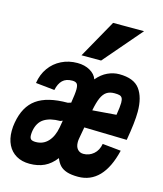

<svg xmlns="http://www.w3.org/2000/svg" viewBox="-128 -901 848 997"><g transform="rotate(15 296.0 -402.5)"><path d="M-8 -133.5Q-8 -158 -4 -178.5Q11.5 -268.5 68.8 -309.2Q126 -350 235 -350L252.5 -355Q261 -406 261 -429Q261 -450.5 253.8 -458.8Q246.5 -467 229 -467Q195.5 -467 177 -449.2Q158.5 -431.5 151 -396L49.5 -406.5Q56.5 -453.5 81.8 -488.8Q107 -524 145.8 -543.2Q184.5 -562.5 231.5 -562.5Q270.5 -562.5 299.2 -546Q328 -529.5 337 -503Q363 -534 393.8 -548.2Q424.5 -562.5 456 -562.5Q534.5 -562.5 566.5 -519.2Q598.5 -476 598.5 -398.5Q598.5 -342.5 581 -243L351.5 -248.5L340.5 -187Q338.5 -177 338.5 -166.5Q338.5 -141.5 350.5 -128Q362.5 -114.5 382 -114.5Q413 -114.5 436.5 -134.8Q460 -155 466 -190.5L565.5 -180.5Q543 -86.5 497.8 -39.5Q452.5 7.5 386 7.5Q349 7.5 325.5 -0.2Q302 -8 288.2 -22.5Q274.5 -37 265.5 -60.5Q238 -24.5 203.8 -8.5Q169.5 7.5 125 7.5Q83.5 7.5 53.5 -10Q23.5 -27.5 7.8 -59.2Q-8 -91 -8 -133.5ZM228 -215.5 234.5 -253.5 222.5 -248.5Q168.5 -248.5 136.5 -228.5Q104.5 -208.5 96 -162Q94 -150 94 -139Q94 -122.5 101.5 -116.2Q109 -110 127 -110Q167 -110 193 -138Q219 -166 228 -215.5ZM503.5 -421.5Q503.5 -438 499 -446.5Q494.5 -455 484.8 -457.8Q475 -460.5 457.5 -460.5Q432 -460.5 415.5 -449.5Q399 -438.5 388 -413.8Q377 -389 368.5 -345L496 -355Q503.5 -399.5 503.5 -421.5ZM240.5 -606.5 355.5 -811.5H522L346 -606.5Z"/></g></svg>

Font: JuliaMono ExtraBoldItalic
Style: Regular
Weight: 800
Italic angle: -9°
Monospace: yes
Designer: cormullion
Foundry: corm
Version: Version 0.049; ttfautohint (v1.8.4)